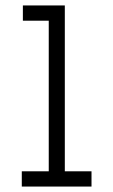

<svg xmlns="http://www.w3.org/2000/svg" viewBox="-20 -685 415 705"><path d="M60 0H316V-56H218V-665H64V-609H159V-56H60Z"/></svg>

Font: Inconsolata Condensed
Style: Regular
Weight: 400
Width: 3
Monospace: yes
Designer: Raph Levien, Cyreal, Brenton Simpson
Foundry: Raph Levien, Cyreal, Google
Version: Version 3.100